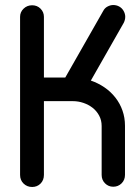

<svg xmlns="http://www.w3.org/2000/svg" viewBox="-20 -744 539 765"><path d="M155 -47Q155 -26 141.5 -12.5Q128 1 108 1Q88 1 74 -12.5Q60 -26 60 -47V-677Q60 -696 74 -709.5Q88 -723 108 -723Q128 -723 141.5 -709.5Q155 -696 155 -677V-435H240L391 -700Q397 -712 408.5 -718Q420 -724 431 -724Q444 -724 455 -718Q466 -712 472.5 -700.5Q479 -689 479 -677Q479 -665 473 -653L342 -423Q371 -413 396 -396Q421 -379 439.5 -355.5Q458 -332 468 -303.5Q478 -275 478 -243V-47Q478 -27 464.5 -13.5Q451 0 431 0Q412 0 398.5 -13.5Q385 -27 385 -47V-242Q385 -265 375 -283.5Q365 -302 349 -314.5Q333 -327 312.5 -334Q292 -341 270 -341H155Z"/></svg>

Font: VDS
Style: Regular
Weight: 400
Designer: artmaker
Foundry: artmaker
Version: Version 1.000 2009 initial release